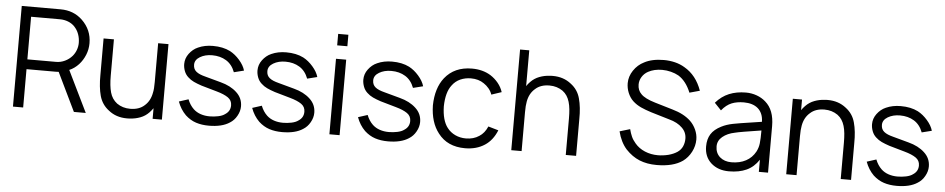

<svg xmlns="http://www.w3.org/2000/svg" viewBox="-43 -1088 7011 1425"><g transform="rotate(5 3463.0 -375.5)"><path d="M527 0 388.5 -286.5Q383.5 -286 377.2 -285.8Q371 -285.5 362.5 -285.5H149V0H73V-750H362.5Q459.5 -750 525 -687.5Q598 -617.5 598 -517.5Q598 -472 581.2 -430.8Q564.5 -389.5 535.5 -357.5Q504 -323.5 465.5 -307.5L615.5 0ZM363.5 -358.5Q397 -358.5 428.5 -373.5Q460 -388.5 482.5 -414.5Q500 -435.5 509.2 -461Q518.5 -486.5 518.5 -513.5Q518.5 -547 507.5 -577.8Q496.5 -608.5 474 -632.5Q454 -653.5 425.2 -664.8Q396.5 -676 363.5 -676H149V-358.5Z M1182.5 -562.5V0H1113.5V-79Q1102 -62.5 1086.5 -46Q1059.5 -17.5 1022.5 -3.5Q985.5 10.5 946 12.5Q942 13 936.5 13.2Q931 13.5 923 13.5Q842.5 13.5 786.5 -31.5Q733.5 -71 715.5 -135.5Q698 -200 699 -289.5V-562.5H776V-291.5Q776 -216 789.5 -167.5Q803 -119 841.5 -89.5Q884 -59.5 940.5 -59.5Q1007.5 -59.5 1047 -96Q1088 -131.5 1099 -192.5Q1102.5 -207 1104 -227.2Q1105.5 -247.5 1105.5 -273V-562.5Z M1684 -397Q1662.5 -454 1618 -481.2Q1573.5 -508.5 1513.5 -508.5Q1461 -508.5 1423 -486Q1385 -463.5 1385 -427Q1385 -410.5 1390.5 -398Q1396 -385.5 1407.5 -376Q1419 -366.5 1436.2 -359.2Q1453.5 -352 1477 -346L1592.5 -314.5Q1667.5 -295 1713 -252.5Q1759 -210.5 1759 -149Q1759 -112.5 1739 -77.5Q1719.5 -42.5 1687.5 -23Q1631 14.5 1533 14.5Q1480 14.5 1437.2 0.5Q1394.5 -13.5 1358 -47Q1317.5 -87 1296.5 -145L1366.5 -167.5Q1383 -125 1412.5 -97Q1435 -76 1466 -65.5Q1497 -55 1533 -55Q1565.5 -55 1596.5 -61.5Q1628.5 -68 1647.5 -82.5Q1685 -106.5 1685 -150Q1685 -187 1655.5 -207.5Q1625.5 -228.5 1569.5 -244L1454 -277Q1419.5 -288.5 1395 -300Q1370.5 -311.5 1351 -330Q1331 -348 1321.2 -374Q1311.5 -400 1311.5 -426Q1311.5 -468 1337.5 -503Q1350.5 -520.5 1366.8 -534Q1383 -547.5 1403 -556Q1451.5 -578 1512.5 -578Q1588 -578 1641.5 -551Q1681 -530 1713.5 -492.5Q1747 -454.5 1758 -415.5Z M2230 -397Q2208.5 -454 2164 -481.2Q2119.5 -508.5 2059.5 -508.5Q2007 -508.5 1969 -486Q1931 -463.5 1931 -427Q1931 -410.5 1936.5 -398Q1942 -385.5 1953.5 -376Q1965 -366.5 1982.2 -359.2Q1999.5 -352 2023 -346L2138.5 -314.5Q2213.5 -295 2259 -252.5Q2305 -210.5 2305 -149Q2305 -112.5 2285 -77.5Q2265.5 -42.5 2233.5 -23Q2177 14.5 2079 14.5Q2026 14.5 1983.2 0.5Q1940.5 -13.5 1904 -47Q1863.5 -87 1842.5 -145L1912.5 -167.5Q1929 -125 1958.5 -97Q1981 -76 2012 -65.5Q2043 -55 2079 -55Q2111.5 -55 2142.5 -61.5Q2174.5 -68 2193.5 -82.5Q2231 -106.5 2231 -150Q2231 -187 2201.5 -207.5Q2171.5 -228.5 2115.5 -244L2000 -277Q1965.5 -288.5 1941 -300Q1916.5 -311.5 1897 -330Q1877 -348 1867.2 -374Q1857.5 -400 1857.5 -426Q1857.5 -468 1883.5 -503Q1896.5 -520.5 1912.8 -534Q1929 -547.5 1949 -556Q1997.5 -578 2058.5 -578Q2134 -578 2187.5 -551Q2227 -530 2259.5 -492.5Q2293 -454.5 2304 -415.5Z M2506.5 -748V-662.5H2430.5V-748ZM2506.5 -562.5V0H2430.5V-562.5Z M3018.5 -397Q2997 -454 2952.5 -481.2Q2908 -508.5 2848 -508.5Q2795.5 -508.5 2757.5 -486Q2719.5 -463.5 2719.5 -427Q2719.5 -410.5 2725 -398Q2730.5 -385.5 2742 -376Q2753.5 -366.5 2770.8 -359.2Q2788 -352 2811.5 -346L2927 -314.5Q3002 -295 3047.5 -252.5Q3093.5 -210.5 3093.5 -149Q3093.5 -112.5 3073.5 -77.5Q3054 -42.5 3022 -23Q2965.5 14.5 2867.5 14.5Q2814.5 14.5 2771.8 0.5Q2729 -13.5 2692.5 -47Q2652 -87 2631 -145L2701 -167.5Q2717.5 -125 2747 -97Q2769.5 -76 2800.5 -65.5Q2831.5 -55 2867.5 -55Q2900 -55 2931 -61.5Q2963 -68 2982 -82.5Q3019.5 -106.5 3019.5 -150Q3019.5 -187 2990 -207.5Q2960 -228.5 2904 -244L2788.5 -277Q2754 -288.5 2729.5 -300Q2705 -311.5 2685.5 -330Q2665.5 -348 2655.8 -374Q2646 -400 2646 -426Q2646 -468 2672 -503Q2685 -520.5 2701.2 -534Q2717.5 -547.5 2737.5 -556Q2786 -578 2847 -578Q2922.5 -578 2976 -551Q3015.5 -530 3048 -492.5Q3081.5 -454.5 3092.5 -415.5Z M3602 -398Q3594 -422 3576.8 -442.8Q3559.5 -463.5 3538.5 -477Q3498.5 -505 3441.5 -505Q3399 -505 3362.5 -488.8Q3326 -472.5 3302 -439.5Q3260.5 -386 3258.5 -281Q3260.5 -176.5 3302 -123Q3326 -91.5 3362.5 -74.5Q3399 -57.5 3441.5 -57.5Q3499 -57.5 3540.5 -85.5Q3579 -109.5 3601 -160.5L3677 -138.5Q3646 -62.5 3588.5 -25Q3527 15.5 3441.5 15.5Q3310 15.5 3240.5 -76Q3179.5 -153.5 3177 -281Q3179.5 -410 3240.5 -487.5Q3312.5 -578 3443 -578Q3523.5 -578 3582.5 -541.5Q3615.5 -520.5 3640.5 -490Q3665.5 -459.5 3677 -423Z M4268.5 -273V0H4191.5V-271Q4191.5 -308.5 4188.5 -339.2Q4185.5 -370 4178 -395Q4170.5 -420 4158 -439.2Q4145.5 -458.5 4126 -473Q4083 -503 4027 -503Q3960.5 -503 3921 -466.5Q3879.5 -431 3868.5 -370Q3862.5 -340.5 3862.5 -289.5V0H3785.5V-750H3854V-483.5Q3865 -500.5 3881 -516.5Q3908.5 -545 3945.5 -559Q3982.5 -573 4022 -575Q4025.5 -575.5 4031.2 -575.8Q4037 -576 4045 -576Q4125 -576 4181.5 -531Q4235 -491 4252 -427Q4270 -362.5 4268.5 -273Z M5065.5 -540.5Q5031.5 -624 4973 -660.5Q4947.5 -675 4915.2 -683.2Q4883 -691.5 4850 -691.5Q4790 -691.5 4746 -667.5Q4717.5 -652 4701 -625.2Q4684.5 -598.5 4684.5 -568.5Q4684.5 -525 4712.5 -498Q4741.5 -467.5 4817.5 -445L4952 -405Q5037 -381 5087.5 -333.5Q5114.5 -307.5 5130.8 -271.5Q5147 -235.5 5147 -198Q5147 -150.5 5124 -106Q5100.5 -61 5062.5 -33.5Q4992.5 15.5 4869.5 15.5Q4797.5 15.5 4741.5 -7.2Q4685.5 -30 4638.5 -80Q4593.5 -131 4574 -209.5L4651 -232.5Q4658.5 -203 4669.2 -178.5Q4680 -154 4701 -130Q4730 -95.5 4775 -76.5Q4820 -57.5 4873 -57.5Q4910 -57.5 4951 -67.5Q4990 -78 5016.5 -96Q5042 -113.5 5053.8 -140.2Q5065.5 -167 5065.5 -197Q5065.5 -245 5031 -278Q4995.5 -313.5 4933 -330L4795.5 -371Q4773 -378.5 4753.5 -385.5Q4734 -392.5 4717.2 -400.5Q4700.5 -408.5 4685.5 -418.2Q4670.5 -428 4657 -440.5Q4644 -452.5 4634 -467.8Q4624 -483 4617 -500Q4610 -517 4606.5 -535Q4603 -553 4603 -571Q4603 -621 4633 -666Q4663.5 -711.5 4710.5 -734.5Q4768.5 -765.5 4856 -765.5Q4898.5 -765.5 4938.5 -755.8Q4978.5 -746 5011.5 -726Q5101.5 -674.5 5141.5 -561.5Z M5630 0V-90.5Q5593.5 -34.5 5538.5 -9.5Q5483.5 15.5 5408 15.5Q5327 15.5 5275 -30.5Q5223.5 -77 5223.5 -154Q5223.5 -208.5 5247 -246Q5270.5 -283.5 5322.5 -309.5Q5359.5 -328.5 5407.5 -338Q5456 -347.5 5545.5 -360.5L5620.5 -372Q5620 -405 5609.5 -429.8Q5599 -454.5 5580 -471Q5561 -487.5 5534.2 -495.8Q5507.5 -504 5474.5 -504Q5423.5 -504 5384.5 -488.5Q5344.5 -472.5 5310 -430L5260 -482.5Q5303.5 -532.5 5358.8 -555.2Q5414 -578 5484 -578Q5526 -578 5564.2 -564.2Q5602.5 -550.5 5631 -525Q5698.5 -467 5698.5 -347V0ZM5622.5 -307.5Q5544 -295.5 5495.5 -287.2Q5447 -279 5428 -274Q5372 -263 5336 -233Q5301 -204 5301 -161.5Q5301 -112.5 5334 -82.5Q5368 -53 5420.5 -53Q5482.5 -53 5528.2 -77.5Q5574 -102 5599.5 -149Q5615 -179 5618.5 -211Q5620.5 -227.5 5621.5 -251.5Q5622.5 -275.5 5622.5 -307.5Z M6317 -273V0H6240V-271Q6240 -308.5 6237 -339.2Q6234 -370 6226.5 -395Q6219 -420 6206.5 -439.2Q6194 -458.5 6174.5 -473Q6131.5 -503 6075.5 -503Q6009 -503 5969.5 -466.5Q5928 -431 5917 -370Q5911 -340.5 5911 -289.5V0H5834V-562.5H5902.5V-483.5Q5913.5 -500.5 5929.5 -516.5Q5957 -545 5994 -559Q6031 -573 6070.5 -575Q6074 -575.5 6079.8 -575.8Q6085.5 -576 6093.5 -576Q6173.5 -576 6230 -531Q6283.5 -491 6300.5 -427Q6318.5 -362.5 6317 -273Z M6808.5 -397Q6787 -454 6742.5 -481.2Q6698 -508.5 6638 -508.5Q6585.5 -508.5 6547.5 -486Q6509.5 -463.5 6509.5 -427Q6509.5 -410.5 6515 -398Q6520.5 -385.5 6532 -376Q6543.5 -366.5 6560.8 -359.2Q6578 -352 6601.5 -346L6717 -314.5Q6792 -295 6837.5 -252.5Q6883.5 -210.5 6883.5 -149Q6883.5 -112.5 6863.5 -77.5Q6844 -42.5 6812 -23Q6755.5 14.5 6657.5 14.5Q6604.5 14.5 6561.8 0.5Q6519 -13.5 6482.5 -47Q6442 -87 6421 -145L6491 -167.5Q6507.5 -125 6537 -97Q6559.5 -76 6590.5 -65.5Q6621.5 -55 6657.5 -55Q6690 -55 6721 -61.5Q6753 -68 6772 -82.5Q6809.5 -106.5 6809.5 -150Q6809.5 -187 6780 -207.5Q6750 -228.5 6694 -244L6578.5 -277Q6544 -288.5 6519.5 -300Q6495 -311.5 6475.5 -330Q6455.5 -348 6445.8 -374Q6436 -400 6436 -426Q6436 -468 6462 -503Q6475 -520.5 6491.2 -534Q6507.5 -547.5 6527.5 -556Q6576 -578 6637 -578Q6712.5 -578 6766 -551Q6805.5 -530 6838 -492.5Q6871.5 -454.5 6882.5 -415.5Z"/></g></svg>

Font: Russisch Sans
Style: Regular
Weight: 400
Designer: Michael Sharanda (font) & Cristiano Sobral (main changes)
Foundry: Michael Sharanda
Version: Version 2.00;October 25, 2020;FontCreator 13.0.0.2681 64-bit